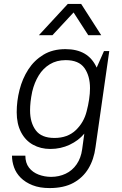

<svg xmlns="http://www.w3.org/2000/svg" viewBox="-20 -771 622 977"><path d="M232 186Q182 186 145.5 171.5Q109 157 85.5 133.5Q62 110 51.5 80.5Q41 51 41 21H109Q109 58 127.5 82Q146 106 176.5 117.5Q207 129 240 129Q280 129 314 113Q348 97 370 65Q392 33 398 -11L409 -91Q380 -56 334.5 -34.5Q289 -13 236 -13Q187 -13 148 -34.5Q109 -56 87 -98.5Q65 -141 65 -200Q65 -257 79.5 -314Q94 -371 124 -417.5Q154 -464 201 -492.5Q248 -521 313 -521Q371 -521 410.5 -498Q450 -475 472 -427L509 -511H536L466 -22Q458 40 430 86.5Q402 133 353.5 159.5Q305 186 232 186ZM257 -69Q324 -69 365.5 -108.5Q407 -148 421 -205Q429 -235 433.5 -265.5Q438 -296 438 -322Q438 -385 409.5 -425Q381 -465 314 -465Q268 -465 233.5 -444Q199 -423 177 -387Q155 -351 144 -305Q138 -276 135.5 -253Q133 -230 133 -209Q133 -147 162 -108Q191 -69 257 -69ZM178 -592 325 -751H393L495 -592H429L338 -733H378L247 -592Z"/></svg>

Font: Chivo ExtraLight
Style: Italic
Weight: 250
Italic angle: -8.05°
Designer: Hector Gatti
Foundry: Omnibus-Type
Version: Version 2.002